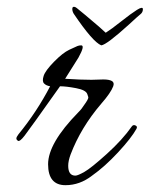

<svg xmlns="http://www.w3.org/2000/svg" viewBox="-20 -518 439 563"><path d="M172 25Q121 25 121 -36.5Q121 -98 209 -188Q216 -195 219 -199L226 -209Q240 -228 239 -233L236 -242Q232 -254 203 -259.5Q174 -265 156 -265Q66 -138 52 -120Q38 -102 33 -105Q28 -108 28 -112Q28 -116 34 -124Q88 -190 127 -265Q115 -267 109 -273.5Q103 -280 108 -295.5Q113 -311 138.5 -337Q164 -363 183 -372Q202 -381 207 -383Q212 -385 218 -385Q230 -385 210 -349L171 -287Q216 -284 248 -284L283 -285Q300 -285 308 -280.5Q316 -276 312 -265Q305 -246 277 -214Q217 -144 187 -65Q180 -46 180 -32Q180 -3 201 -3Q208 -3 227.5 -14Q247 -25 293 -66.5Q339 -108 367 -148Q371 -153 377.5 -150Q384 -147 380 -140Q365 -113 326 -71Q287 -29 250 -3Q214 25 172 25ZM196 -478Q192 -485 192 -491.5Q192 -498 196.5 -498Q201 -498 205 -494.5Q209 -491 230 -474Q279 -433 290 -422Q306 -432 335 -455Q364 -478 381.5 -489Q399 -500 399 -491Q399 -482 392 -476.5Q385 -471 358 -446Q293 -387 277 -385Q252 -395 196 -478Z"/></svg>

Font: Allura
Style: Regular
Weight: 400
Designer: Robert E. Leuschke
Foundry: Robert E. Leuschke
Version: Version 1.004